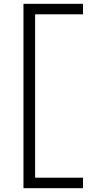

<svg xmlns="http://www.w3.org/2000/svg" viewBox="-20 -843 540 1006"><path d="M103 143V-823H415V-768H164V88H415V143Z"/></svg>

Font: iosevka_custom_sans_ss08 Light
Style: Regular
Weight: 300
Designer: Belleve Invis
Foundry: Belleve Invis
Version: Version 10.3.0; ttfautohint (v1.8.3)